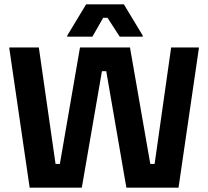

<svg xmlns="http://www.w3.org/2000/svg" viewBox="-20 -870 965 890"><path d="M408.3 -700 458.3 -787.5H478.3L535 -700H641.7V-705L554.2 -850H379.2L291.7 -705V-700ZM359.2 0 452.5 -540H472.5L565.8 0H807.5L901.7 -645V-650H773.3L696.7 -110H676.7L582.5 -650H350.8L257.5 -110H237.5L160 -650H23.3V-645L117.5 0Z"/></svg>

Font: Familjen Grotesk
Style: Bold
Weight: 700
Designer: Anders Wikstroem, Jonas Baeckman, Matilda Gysing, Kristian Moeller
Foundry: Familjen STHLM AB
Version: Version 2.000